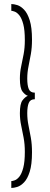

<svg xmlns="http://www.w3.org/2000/svg" viewBox="-20 -771 248 951"><path d="M36 160V126Q42 126 53.2 122Q64.5 118 76 103.8Q87.5 89.5 95.2 60.2Q103 31 103 -19Q103 -57 97 -88.8Q91 -120.5 84.8 -150Q78.5 -179.5 78.5 -210.5Q78.5 -257.5 91.5 -274.2Q104.5 -291 118 -296.5Q104.5 -300.5 91.5 -317.5Q78.5 -334.5 78.5 -381.5Q78.5 -412.5 84.8 -441.8Q91 -471 97 -502.5Q103 -534 103 -572Q103 -622.5 95.2 -651.5Q87.5 -680.5 76 -694.8Q64.5 -709 53.2 -713.2Q42 -717.5 36 -717.5V-751Q48.5 -751 65.5 -745.8Q82.5 -740.5 99.2 -723.2Q116 -706 127.2 -670.5Q138.5 -635 138.5 -574.5Q138.5 -535.5 132.8 -503Q127 -470.5 121 -441.2Q115 -412 115 -381.5Q115 -348 122.5 -330Q130 -312 152.5 -312V-279.5Q130 -279.5 122.5 -261.2Q115 -243 115 -210.5Q115 -180 121 -150.5Q127 -121 132.8 -88.8Q138.5 -56.5 138.5 -16.5Q138.5 44 127.2 79.5Q116 115 99.2 132.2Q82.5 149.5 65.5 154.8Q48.5 160 36 160Z"/></svg>

Font: Imbue Thin 10pt
Style: Regular
Weight: 400
Version: Version 1.102